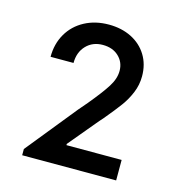

<svg xmlns="http://www.w3.org/2000/svg" viewBox="-77 -962 533 584"><g transform="rotate(15 190.0 -670.0)"><path d="M43.9 -463.9 171.9 -622.1Q179.7 -631.8 195.3 -649.4Q231 -692.4 247.3 -718.3Q263.7 -744.1 263.7 -768.6Q263.7 -795.9 244.6 -814Q225.6 -832 194.3 -832Q162.6 -832 142.3 -810.8Q122.1 -789.6 122.1 -755.9H49.8Q49.8 -796.9 68.4 -828.9Q86.9 -860.8 120.4 -878.7Q153.8 -896.5 196.3 -896.5Q236.3 -896.5 267.6 -880.9Q298.8 -865.2 316.4 -836.7Q334 -808.1 334 -770.5Q334 -743.2 323.7 -718.5Q313.5 -693.8 298.3 -673.1Q283.2 -652.3 253.9 -617.2Q249 -611.8 244.1 -606.2Q239.3 -600.6 234.4 -594.7L166 -512.7V-508.8H339.8V-444.3H43.9Z"/></g></svg>

Font: Reddit Sans Strawberry
Style: Regular
Weight: 400
Designer: Stephen Hutchings
Foundry: Reddit
Version: Version 1.013